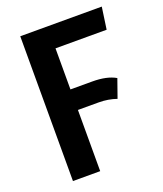

<svg xmlns="http://www.w3.org/2000/svg" viewBox="-130 -776 729 861"><g transform="rotate(-20 235.0 -345.5)"><path d="M443 -586H199V-390H303Q373 -390 414 -366L383 -278Q343 -292 298 -292H199V0H69V-691H458Z"/></g></svg>

Font: Fira Sans Condensed Medium
Style: Regular
Weight: 500
Width: 3
Designer: Carrois Corporate & Edenspiekermann AG
Foundry: Carrois Corporate GbR & Edenspiekermann AG
Version: Version 4.203;PS 004.203;hotconv 1.0.88;makeotf.lib2.5.64775